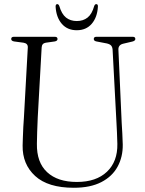

<svg xmlns="http://www.w3.org/2000/svg" viewBox="-20 -874 685 908"><path d="M531 -290 512.5 -639Q511.5 -651.5 505.8 -658.2Q500 -665 485.5 -668.5L436 -678Q423.5 -680.5 423.5 -689.5Q423.5 -700 435.5 -700H608Q620 -700 620 -689.5Q620 -681 606 -677.5L563.5 -667.5Q538.5 -662 540 -638L555.5 -293Q557 -267 558.5 -242Q560 -217 560.5 -191Q561.5 -132.5 536.2 -86Q511 -39.5 459.2 -12.8Q407.5 14 329 14Q207 14 146.2 -41.8Q85.5 -97.5 87 -186Q87.5 -201 88.2 -224.8Q89 -248.5 90.2 -273.2Q91.5 -298 93 -316L111.5 -649.5Q112.5 -668.5 91.5 -672L46.5 -678Q33 -680.5 33 -689.5Q33 -700 45.5 -700H239.5Q252 -700 252 -689.5Q252 -680.5 239 -678L196.5 -672Q178 -669 177 -649.5L158.5 -319Q156.5 -281 155.8 -250Q155 -219 154.5 -194.5Q153 -106 202.8 -59.8Q252.5 -13.5 343.5 -13.5Q435 -13.5 485.8 -61.8Q536.5 -110 535 -193.5Q534.5 -223 533.2 -246.5Q532 -270 531 -290ZM343 -774.5Q373.5 -774.5 394.2 -791Q415 -807.5 425.5 -845.5Q429 -854.5 435 -854.5Q444 -854.5 443 -842Q440 -792 413.8 -761.5Q387.5 -731 343 -731Q298.5 -731 272.2 -761.5Q246 -792 243 -842Q242.5 -854.5 251 -854.5Q257 -854.5 260.5 -845.5Q271.5 -807.5 292.2 -791Q313 -774.5 343 -774.5Z"/></svg>

Font: Fraunces 144pt S050 Light
Style: Regular
Weight: 300
Version: Version 1.000; ttfautohint (v1.8.3)